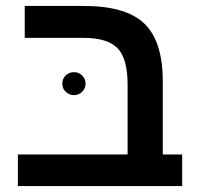

<svg xmlns="http://www.w3.org/2000/svg" viewBox="-20 -624 666 644"><path d="M63 -497V-604H262Q402 -604 464 -545Q526 -486 526 -351V-106H591V0H40V-106H408V-340Q408 -427 374.5 -462Q341 -497 260 -497ZM189 -343Q189 -360 200.5 -371Q212 -382 228 -382Q244 -382 255.5 -371Q267 -360 267 -343Q267 -327 255.5 -316Q244 -305 228 -305Q212 -305 200.5 -316Q189 -327 189 -343Z"/></svg>

Font: Noto Sans Hebrew Droid SemiBold
Style: Regular
Weight: 600
Designer: Monotype Design Team
Foundry: Monotype Imaging Inc.
Version: Version 1.100; ttfautohint (v1.8.4.7-5d5b)